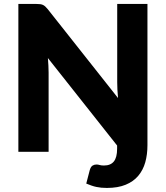

<svg xmlns="http://www.w3.org/2000/svg" viewBox="-20 -748 817 946"><path d="M159.5 -728.5Q170.5 -728.5 178 -727.5Q185.5 -726.5 191.5 -723.8Q197.5 -721 203 -716Q208.5 -711 215.5 -702.5L561.5 -265Q559.5 -286 558.5 -305.8Q557.5 -325.5 557.5 -343V-728.5H706.5V-32.5Q706.5 13 695.8 51.5Q685 90 661.2 118.2Q637.5 146.5 599.2 162.2Q561 178 506.5 178Q492 178 479.2 176.8Q466.5 175.5 454.5 173Q442.5 170.5 430.5 166.2Q418.5 162 405 156.5L422 91Q427 73.5 435.8 68Q444.5 62.5 455.5 62.5Q460 62.5 463.5 63.2Q467 64 471 65Q475 66 480 66.8Q485 67.5 492 67.5Q525 67.5 541 47.5Q557 27.5 557 -15V-31L216 -462Q217.5 -443 218.5 -424.8Q219.5 -406.5 219.5 -390.5V0H70.5V-728.5H159.5Z"/></svg>

Font: Lato Black
Style: Regular
Weight: 900
Designer: Lukasz Dziedzic
Foundry: tyPoland Lukasz Dziedzic
Version: Version 2.007; 2014-02-27